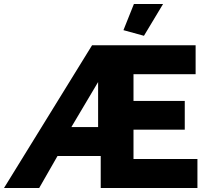

<svg xmlns="http://www.w3.org/2000/svg" viewBox="-46 -935 1034 955"><path d="M670 -757 765 -915H620L568 -785ZM412 -710 -26 0H149L240 -159H455V0H936V-144H618V-290H873V-433H618V-566H927V-710ZM442 -303H309L442 -527Z"/></svg>

Font: FIGSv2-sans-serif ExtraBold
Style: Regular
Weight: 800
Designer: Matt McInerney, Pablo Impallari, Rodrigo Fuenzalida,Mirko Velimirovic
Foundry: Matt McInerney, Pablo Impallari, Rodrigo Fuenzalida
Version: Version 4.021;hotconv 1.0.109;makeotfexe 2.5.65596